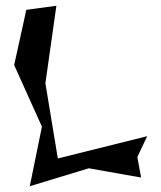

<svg xmlns="http://www.w3.org/2000/svg" viewBox="-20 -644 558 664"><path d="M29 -419 125 -206 83 0 287 -62 468 -30 455 -101 489 -173 180 -96 137 -356 175 -624 71 -610Z"/></svg>

Font: Corrode
Style: Regular
Weight: 400
Designer: Mew Too
Version: Version 0.532